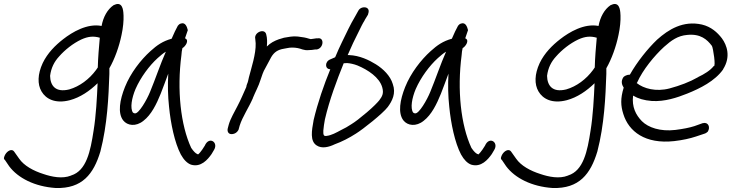

<svg xmlns="http://www.w3.org/2000/svg" viewBox="-27 -678 3666 962"><path d="M-2 124 19 155C63 214 147 257 252 264C385 268 442 194 476 81C511 -54 517 -193 521 -308V-336C547 -381 570 -444 582 -503C590 -539 593 -576 592 -600C591 -614 592 -666 555 -657C551 -656 546 -654 542 -652C511 -631 490 -592 482 -548C410 -562 335 -517 290 -482C250 -451 211 -412 187 -362C161 -306 160 -256 181 -220C203 -182 250 -157 323 -176C375 -190 422 -222 462 -261C459 -189 454 -97 442 -24C426 81 406 177 330 201H329L328 202C285 219 232 208 191 194C140 178 93 152 69 117L47 86C43 80 39 74 30 74C16 74 -2 90 -7 112C-8 117 -6 121 -2 124ZM224 -298C229 -338 245 -369 269 -395C298 -428 338 -460 380 -480C415 -496 442 -498 473 -489C469 -446 464 -386 463 -340L454 -327C420 -281 372 -245 320 -230C251 -213 225 -249 224 -298Z M652 -232C678 -291 721 -349 763 -387C778 -400 790 -411 804 -419C776 -356 752 -283 725 -218C709 -178 668 -107 649 -110C646 -110 643 -111 639 -114C624 -136 633 -187 652 -232ZM900 -486C905 -502 910 -515 914 -527C910 -543 902 -568 879 -560C872 -558 868 -554 864 -549C857 -537 842 -506 833 -484C789 -472 760 -452 727 -422C678 -378 627 -312 599 -242C573 -177 562 -112 590 -75C611 -48 654 -42 692 -73C731 -103 757 -156 778 -208C791 -241 803 -274 816 -309C813 -252 814 -197 820 -143C828 -60 848 37 879 96C894 123 911 140 930 147C980 162 1014 121 1033 94L1046 72C1068 34 1020 3 999 52L986 72C978 83 972 91 965 96H964V94H960V93C954 91 943 81 931 63C878 -51 859 -227 882 -402C883 -415 884 -425 887 -437C901 -444 924 -477 900 -486Z M1310 -445C1312 -466 1312 -487 1307 -505C1300 -539 1244 -516 1252 -483C1253 -474 1253 -471 1254 -461C1256 -408 1232 -337 1220 -290L1216 -272C1214 -262 1208 -254 1207 -242C1193 -211 1179 -177 1163 -147C1148 -117 1128 -85 1119 -53L1114 -34C1111 -21 1116 -6 1133 -6C1150 -6 1163 -16 1169 -30V-31L1174 -49C1188 -93 1219 -138 1240 -186V-187C1252 -217 1269 -247 1278 -277C1285 -298 1292 -320 1302 -336C1312 -355 1322 -373 1332 -392C1347 -417 1365 -429 1396 -434L1412 -437C1429 -441 1449 -440 1465 -437C1480 -435 1495 -424 1521 -427C1529 -427 1541 -428 1551 -430H1559C1595 -435 1600 -492 1565 -486H1558C1549 -484 1541 -484 1530 -482C1528 -482 1526 -483 1522 -484L1508 -488C1501 -490 1493 -491 1486 -492L1465 -495C1440 -498 1415 -492 1396 -489L1373 -482H1372C1347 -473 1328 -463 1310 -445Z M1628 -331C1596 -253 1565 -164 1544 -75V-74C1535 -24 1525 29 1560 51C1586 68 1621 59 1650 45C1686 32 1723 13 1757 -9C1791 -30 1890 -108 1916 -142C1938 -172 1958 -210 1941 -257C1929 -298 1893 -333 1856 -356C1822 -377 1775 -400 1722 -402H1715C1732 -442 1752 -484 1771 -521C1781 -541 1789 -559 1800 -576V-577L1817 -605V-606C1819 -612 1821 -619 1820 -626C1817 -642 1798 -644 1785 -639C1778 -636 1772 -632 1767 -622L1752 -595C1741 -576 1729 -555 1719 -534C1698 -490 1674 -444 1654 -395C1654 -394 1654 -394 1652 -391L1629 -381C1599 -370 1600 -331 1628 -331ZM1695 -361C1699 -361 1705 -362 1712 -362C1727 -361 1746 -357 1764 -350C1817 -328 1874 -290 1888 -241C1897 -210 1888 -195 1873 -175C1864 -164 1844 -143 1811 -115C1777 -86 1752 -67 1734 -56C1716 -44 1700 -35 1683 -27C1657 -13 1634 0 1609 3H1608C1595 5 1592 -2 1593 -24C1594 -41 1598 -62 1601 -80C1624 -179 1660 -274 1695 -361Z M2056 -232C2082 -291 2125 -349 2167 -387C2182 -400 2194 -411 2208 -419C2180 -356 2156 -283 2129 -218C2113 -178 2072 -107 2053 -110C2050 -110 2047 -111 2043 -114C2028 -136 2037 -187 2056 -232ZM2304 -486C2309 -502 2314 -515 2318 -527C2314 -543 2306 -568 2283 -560C2276 -558 2272 -554 2268 -549C2261 -537 2246 -506 2237 -484C2193 -472 2164 -452 2131 -422C2082 -378 2031 -312 2003 -242C1977 -177 1966 -112 1994 -75C2015 -48 2058 -42 2096 -73C2135 -103 2161 -156 2182 -208C2195 -241 2207 -274 2220 -309C2217 -252 2218 -197 2224 -143C2232 -60 2252 37 2283 96C2298 123 2315 140 2334 147C2384 162 2418 121 2437 94L2450 72C2472 34 2424 3 2403 52L2390 72C2382 83 2376 91 2369 96H2368V94H2364V93C2358 91 2347 81 2335 63C2282 -51 2263 -227 2286 -402C2287 -415 2288 -425 2291 -437C2305 -444 2328 -477 2304 -486Z M2488 124 2509 155C2553 214 2637 257 2742 264C2875 268 2932 194 2966 81C3001 -54 3007 -193 3011 -308V-336C3037 -381 3060 -444 3072 -503C3080 -539 3083 -576 3082 -600C3081 -614 3082 -666 3045 -657C3041 -656 3036 -654 3032 -652C3001 -631 2980 -592 2972 -548C2900 -562 2825 -517 2780 -482C2740 -451 2701 -412 2677 -362C2651 -306 2650 -256 2671 -220C2693 -182 2740 -157 2813 -176C2865 -190 2912 -222 2952 -261C2949 -189 2944 -97 2932 -24C2916 81 2896 177 2820 201H2819L2818 202C2775 219 2722 208 2681 194C2630 178 2583 152 2559 117L2537 86C2533 80 2529 74 2520 74C2506 74 2488 90 2483 112C2482 117 2484 121 2488 124ZM2714 -298C2719 -338 2735 -369 2759 -395C2788 -428 2828 -460 2870 -480C2905 -496 2932 -498 2963 -489C2959 -446 2954 -386 2953 -340L2944 -327C2910 -281 2862 -245 2810 -230C2741 -213 2715 -249 2714 -298Z M3097 -292C3081 -269 3091 -250 3098 -239C3081 -184 3083 -148 3096 -107C3123 -19 3206 45 3351 29C3394 24 3430 16 3460 6L3502 -8C3510 -10 3515 -15 3519 -18C3534 -41 3521 -68 3495 -61H3494L3452 -46C3427 -38 3396 -32 3357 -27C3281 -18 3221 -39 3189 -71C3159 -102 3138 -142 3145 -199C3170 -184 3200 -175 3239 -172C3304 -168 3366 -189 3416 -209C3481 -235 3555 -272 3596 -330V-331C3636 -394 3615 -452 3590 -486C3567 -516 3536 -544 3490 -555C3396 -576 3323 -531 3265 -479C3218 -434 3165 -368 3129 -304C3113 -304 3101 -296 3097 -292ZM3163 -262 3165 -264C3194 -329 3252 -399 3300 -443C3337 -476 3369 -499 3416 -503C3483 -510 3516 -480 3540 -448C3546 -439 3561 -341 3549 -347C3532 -325 3501 -306 3471 -292V-291H3470C3428 -267 3380 -249 3328 -235C3260 -217 3198 -234 3163 -262Z"/></svg>

Font: Stray Cat
Style: BdObl
Weight: 700
Version: Version 1.0